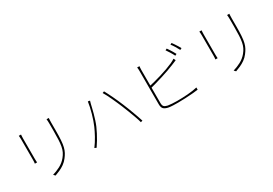

<svg xmlns="http://www.w3.org/2000/svg" viewBox="36 -1765 3928 2763"><g transform="rotate(-30 2000.0 -383.0)"><path d="M749 -741Q748 -725 747 -706.5Q746 -688 746 -668Q746 -654 746 -629Q746 -604 746 -579.5Q746 -555 746 -542Q746 -443 741.5 -376.5Q737 -310 726 -266Q715 -222 697 -188.5Q679 -155 653 -122Q622 -81 581.5 -52.5Q541 -24 499 -5.5Q457 13 420 26L394 -1Q457 -19 520.5 -52Q584 -85 631 -142Q659 -176 676 -211.5Q693 -247 701.5 -292Q710 -337 713 -397.5Q716 -458 716 -541Q716 -555 716 -580Q716 -605 716 -630Q716 -655 716 -668Q716 -688 715 -706.5Q714 -725 712 -741ZM284 -734Q283 -723 282 -701Q281 -679 281 -667Q281 -663 281 -639.5Q281 -616 281 -581Q281 -546 281 -506.5Q281 -467 281 -431Q281 -395 281 -369.5Q281 -344 281 -337Q281 -318 282 -299.5Q283 -281 284 -271H247Q249 -281 250 -298.5Q251 -316 251 -337Q251 -344 251 -369.5Q251 -395 251 -431Q251 -467 251 -506.5Q251 -546 251 -581Q251 -616 251 -639.5Q251 -663 251 -667Q251 -680 250 -701.5Q249 -723 247 -734Z M1253 -304Q1269 -340 1285 -386Q1301 -432 1315 -482Q1329 -532 1339.5 -579.5Q1350 -627 1355 -666L1388 -660Q1386 -652 1384 -645.5Q1382 -639 1380 -631.5Q1378 -624 1375 -614Q1370 -594 1361.5 -556.5Q1353 -519 1340.5 -473Q1328 -427 1312.5 -379Q1297 -331 1279 -289Q1260 -246 1237 -201.5Q1214 -157 1187.5 -112.5Q1161 -68 1131 -25L1101 -38Q1149 -102 1188.5 -174Q1228 -246 1253 -304ZM1745 -360Q1729 -398 1711 -439.5Q1693 -481 1673.5 -522.5Q1654 -564 1635.5 -600.5Q1617 -637 1600 -664L1629 -675Q1643 -650 1660.5 -615Q1678 -580 1697.5 -540Q1717 -500 1736 -456.5Q1755 -413 1773 -370Q1790 -330 1807.5 -284Q1825 -238 1842 -192.5Q1859 -147 1873 -106Q1887 -65 1897 -34L1867 -25Q1856 -68 1835 -126Q1814 -184 1790.5 -246Q1767 -308 1745 -360Z M2718 -757Q2731 -740 2746 -716Q2761 -692 2776 -667Q2791 -642 2802 -620L2774 -606Q2760 -636 2735.5 -676Q2711 -716 2691 -744ZM2819 -792Q2833 -774 2849 -749.5Q2865 -725 2880.5 -700.5Q2896 -676 2906 -656L2878 -642Q2861 -676 2838 -713.5Q2815 -751 2793 -779ZM2252 -734Q2251 -721 2249.5 -708.5Q2248 -696 2248 -676Q2248 -665 2248 -625Q2248 -585 2248 -528.5Q2248 -472 2248 -409Q2248 -346 2248 -287.5Q2248 -229 2248 -185.5Q2248 -142 2248 -124Q2248 -80 2266 -63.5Q2284 -47 2323 -39Q2348 -35 2390 -32Q2432 -29 2472 -29Q2512 -29 2557.5 -30.5Q2603 -32 2648.5 -35.5Q2694 -39 2735.5 -45Q2777 -51 2808 -59V-22Q2769 -16 2710.5 -11.5Q2652 -7 2589 -4Q2526 -1 2472 -1Q2432 -1 2391 -2.5Q2350 -4 2320 -9Q2270 -18 2244 -40.5Q2218 -63 2218 -120Q2218 -140 2218 -184.5Q2218 -229 2218 -288.5Q2218 -348 2218 -410.5Q2218 -473 2218 -529.5Q2218 -586 2218 -625.5Q2218 -665 2218 -676Q2218 -689 2217.5 -698.5Q2217 -708 2216 -717Q2215 -726 2213 -734ZM2233 -410Q2275 -419 2329.5 -433.5Q2384 -448 2443 -465.5Q2502 -483 2559 -503.5Q2616 -524 2663 -545Q2682 -554 2699.5 -563.5Q2717 -573 2730 -582L2747 -548Q2733 -542 2713.5 -533.5Q2694 -525 2674 -517Q2625 -496 2566 -475.5Q2507 -455 2446 -436Q2385 -417 2330 -401.5Q2275 -386 2233 -375Z M3749 -741Q3748 -725 3747 -706.5Q3746 -688 3746 -668Q3746 -654 3746 -629Q3746 -604 3746 -579.5Q3746 -555 3746 -542Q3746 -443 3741.5 -376.5Q3737 -310 3726 -266Q3715 -222 3697 -188.5Q3679 -155 3653 -122Q3622 -81 3581.5 -52.5Q3541 -24 3499 -5.5Q3457 13 3420 26L3394 -1Q3457 -19 3520.5 -52Q3584 -85 3631 -142Q3659 -176 3676 -211.5Q3693 -247 3701.5 -292Q3710 -337 3713 -397.5Q3716 -458 3716 -541Q3716 -555 3716 -580Q3716 -605 3716 -630Q3716 -655 3716 -668Q3716 -688 3715 -706.5Q3714 -725 3712 -741ZM3284 -734Q3283 -723 3282 -701Q3281 -679 3281 -667Q3281 -663 3281 -639.5Q3281 -616 3281 -581Q3281 -546 3281 -506.5Q3281 -467 3281 -431Q3281 -395 3281 -369.5Q3281 -344 3281 -337Q3281 -318 3282 -299.5Q3283 -281 3284 -271H3247Q3249 -281 3250 -298.5Q3251 -316 3251 -337Q3251 -344 3251 -369.5Q3251 -395 3251 -431Q3251 -467 3251 -506.5Q3251 -546 3251 -581Q3251 -616 3251 -639.5Q3251 -663 3251 -667Q3251 -680 3250 -701.5Q3249 -723 3247 -734Z"/></g></svg>

Font: Noto Sans KR Thin
Style: Regular
Weight: 100
Designer: Ryoko NISHIZUKA 西塚涼子 (kana, bopomofo & ideographs); Paul D. Hunt (Latin, Greek & Cyrillic); Sandoll Communications 산돌커뮤니
Foundry: Adobe
Version: Version 2.004-H2;hotconv 1.0.118;makeotfexe 2.5.65603